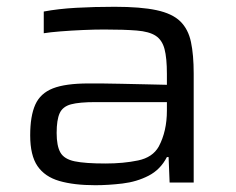

<svg xmlns="http://www.w3.org/2000/svg" viewBox="-20 -538 696 566"><path d="M261 8Q198 8 155 -4.5Q112 -17 90.5 -48.5Q69 -80 69 -139Q69 -196 84 -229.5Q99 -263 136 -277.5Q173 -292 241 -292Q253 -292 278.5 -292Q304 -292 338 -291Q372 -290 407 -289.5Q442 -289 472 -288V-320Q472 -367 465 -393.5Q458 -420 439 -432.5Q420 -445 383 -448Q346 -451 287 -451Q259 -451 224.5 -449.5Q190 -448 158.5 -445.5Q127 -443 109 -440V-504Q151 -512 204.5 -515Q258 -518 318 -518Q395 -518 441.5 -508Q488 -498 511.5 -475Q535 -452 543 -414Q551 -376 551 -321V0H480L477 -75H472Q453 -38 418 -20Q383 -2 341 3Q299 8 261 8ZM291 -56Q344 -56 387 -65Q430 -74 448 -106Q472 -151 472 -212V-237H261Q214 -237 189.5 -230.5Q165 -224 156 -204.5Q147 -185 147 -146Q147 -108 158 -88.5Q169 -69 200 -62.5Q231 -56 291 -56Z"/></svg>

Font: Saira Expanded
Style: Regular
Weight: 400
Width: 7
Designer: Hector Gatti with collaboration of the Omnibus-Type team
Foundry: Omnibus-Type
Version: Version 1.100; ttfautohint (v1.8.3)